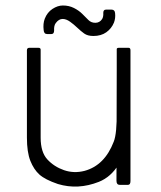

<svg xmlns="http://www.w3.org/2000/svg" viewBox="-20 -672 587 699"><path d="M455 -489V-267Q456 -233 453 -196Q428 -45 340 -10Q264 20 191 -2Q144 -18 123.5 -36.5Q103 -55 90.5 -86.5Q78 -118 78 -171V-489Q78 -498 87 -498H120Q129 -498 128 -489V-171Q128 -118 152.5 -91.5Q177 -65 213 -52.5Q249 -40 288 -50Q361 -70 394 -156Q406 -185 405 -271V-493Q405 -498 413 -498H448Q455 -498 455 -489ZM405 -418H455V-13Q455 1 446 1H416Q404 1 404 -14ZM320 -541Q299 -541 286.5 -550Q274 -559 261.5 -571Q249 -583 235 -593Q221 -603 208 -603Q194 -603 183 -588Q176 -579 177 -561Q177 -548 167 -548H152Q140 -548 139 -562Q136 -586 143 -604Q152 -627 171 -639.5Q190 -652 209 -652Q231 -652 249 -643Q267 -634 279.5 -621.5Q292 -609 302 -599Q312 -589 327 -589Q343 -589 352 -603Q357 -612 356 -625Q356 -637 366 -637H386Q398 -637 399 -624Q401 -606 395 -590Q386 -568 367 -554.5Q348 -541 320 -541Z"/></svg>

Font: Vivano Light
Style: Regular
Weight: 300
Designer: Joe Prince, Josias Burgherr
Version: Version 2.064;September 19, 2022;FontCreator 14.0.0.2877 64-